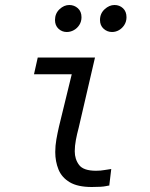

<svg xmlns="http://www.w3.org/2000/svg" viewBox="-20 -748 600 768"><path d="M347 0Q291 0 259 -19Q227 -38 214 -70Q201 -102 201 -140Q201 -165 205.5 -190.5Q210 -216 216 -242L267 -451H116L131 -518H360L295 -238Q288 -212 283.5 -188Q279 -164 279 -143Q279 -111 296.5 -88Q314 -65 364 -65Q383 -65 399 -68Q415 -71 425 -72L417 -5Q419 -7 403.5 -3.5Q388 0 347 0ZM247 -620Q228 -620 214 -633Q200 -646 200 -668Q200 -694 218 -711Q236 -728 257 -728Q277 -728 291.5 -715Q306 -702 306 -679Q306 -662 297.5 -648.5Q289 -635 275.5 -627.5Q262 -620 247 -620ZM428 -620Q409 -620 394.5 -633Q380 -646 380 -668Q380 -694 398.5 -711Q417 -728 438 -728Q458 -728 472 -715Q486 -702 486 -679Q486 -662 477.5 -648.5Q469 -635 456 -627.5Q443 -620 428 -620Z"/></svg>

Font: Ubuntu Sans Mono
Style: Italic
Weight: 400
Italic angle: -13.5°
Monospace: yes
Designer: Dalton Maag Ltd
Foundry: Dalton Maag Ltd
Version: Version 1.006